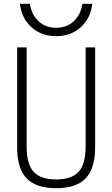

<svg xmlns="http://www.w3.org/2000/svg" viewBox="-20 -979 590 1009"><path d="M275 10Q169 10 119.5 -42Q70 -94 70 -205V-730H120V-208Q120 -117 156.5 -76.5Q193 -36 275 -36Q357 -36 393.5 -76.5Q430 -117 430 -208V-730H480V-205Q480 -94 430.5 -42Q381 10 275 10ZM275 -789Q198 -789 146 -835.5Q94 -882 85 -959H137Q146 -901 183 -867Q220 -833 275 -833Q330 -833 367 -867Q404 -901 413 -959H465Q456 -882 404 -835.5Q352 -789 275 -789Z"/></svg>

Font: M PLUS Code Latin SemiExpanded Light
Style: Regular
Weight: 300
Width: 6
Designer: Coji Morishita
Foundry: UNDERFOREST DESIGN
Version: Version 1.002; ttfautohint (v1.8.3)